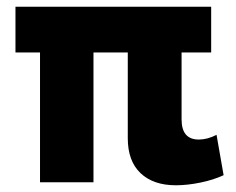

<svg xmlns="http://www.w3.org/2000/svg" viewBox="-20 -542 701 571"><path d="M258 -386V0H99V-386H26V-522H608V-386H520V-187Q520 -127 571 -127Q597 -127 624 -141L645 -21Q615 -7 576 1Q537 9 503 9Q436 9 398 -27Q360 -63 360 -131V-386Z"/></svg>

Font: Raleway ExtraBold
Style: Regular
Weight: 800
Designer: Matt McInerney, Pablo Impallari, Rodrigo Fuenzalida
Foundry: Matt McInerney, Pablo Impallari, Rodrigo Fuenzalida
Version: Version 4.026